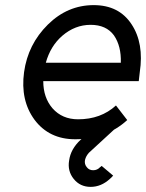

<svg xmlns="http://www.w3.org/2000/svg" viewBox="-20 -532 570 750"><path d="M522 -215 526 -250Q543 -363 494 -437Q445 -512 346 -512Q244 -512 167 -436Q89 -359 74 -250Q59 -140 115 -64Q172 12 274 12Q395 12 477 -63L433 -120Q374 -66 285 -66Q223 -66 185 -109Q167 -130 158 -156.5Q149 -183 149 -215ZM334 -435Q395 -435 425 -394Q454 -352 452 -287H159Q177 -352 223 -392Q273 -435 334 -435ZM422 154 377 116Q376 117 374.5 118.5Q373 120 371 121Q360 133 344 133Q328 133 319 121Q309 109 312 93Q314 85 317.5 78.5Q321 72 327 65L427 -27H357Q319 -8 295 14Q256 50 250 95Q243 136 268 167Q293 198 334 198Q375 198 409 167Q413 164 415.5 161Q418 158 422 154Z"/></svg>

Font: Unageo
Style: Regular-Italic
Weight: 400
Designer: Richard Sepsi
Foundry: Richard Sepsi
Version: Version 2.000